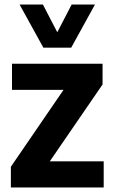

<svg xmlns="http://www.w3.org/2000/svg" viewBox="-20 -828 499 848"><path d="M28 0V-91.5L260.5 -431H33V-546.5H433V-455L200 -115.5H438V0ZM171.5 -617.5 66.5 -808H169.5L233 -685.5L296.5 -808H399.5L294.5 -617.5Z"/></svg>

Font: Encode Sans Semi Condensed
Style: Bold
Weight: 700
Width: 4
Designer: Multiple Designers
Foundry: Impallari Type
Version: Version 3.000; ttfautohint (v1.8.3) -l 8 -r 50 -G 200 -x 14 